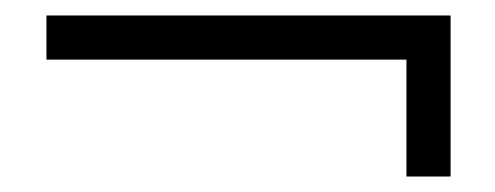

<svg xmlns="http://www.w3.org/2000/svg" viewBox="-20 -423 640 248"><path d="M40 -403H562V-346H40ZM505 -403H562V-195H505Z"/></svg>

Font: Cinzel
Style: Bold
Weight: 700
Designer: Natanael Gama
Version: Version 2.000